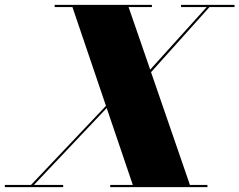

<svg xmlns="http://www.w3.org/2000/svg" viewBox="-75 -770 985 790"><path d="M-55 -9V0H185V-9H64.5L364 -325.5L471.5 -9H378.5V0H778.5V-9H706.5L546.5 -473L787 -741H890V-750H670V-741H775.5L543 -483.5L454 -741H550V-750H150V-741H223L361 -334.5L52.5 -9Z"/></svg>

Font: Bodoni* 24pt Fatface
Style: Italic
Weight: 900
Italic angle: -13°
Version: Version 2.3